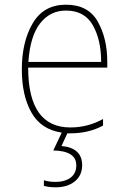

<svg xmlns="http://www.w3.org/2000/svg" viewBox="-20 -558 540 818"><path d="M261 -513Q340 -513 375.5 -450.5Q411 -388 411 -294H101Q108 -403 150.5 -458Q193 -513 261 -513ZM217 240Q268 240 299 214.5Q330 189 330 146Q330 72 242 64L267 10Q274 10 280 10Q358 10 419 -23V-51Q354 -15 280 -15Q100 -15 100 -270H437V-296Q437 -394 396.5 -466Q356 -538 261 -538Q166 -538 119.5 -459Q73 -380 73 -262Q73 -151 114 -78.5Q155 -6 243 7L207 83Q305 85 305 146Q305 181 280.5 199Q256 217 216 217Q189 217 167 210V234Q190 240 217 240Z"/></svg>

Font: Noto Sans Mono UI Condensed Thin
Style: Regular
Weight: 250
Width: 3
Designer: Monotype Design team
Foundry: Monotype Imaging Inc.
Version: 1.000